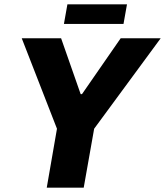

<svg xmlns="http://www.w3.org/2000/svg" viewBox="-20 -863 759 883"><path d="M195 0 242 -271 80 -687H261L351 -430H357L535 -687H719L413 -271L365 0ZM274 -753 290 -843H564L548 -753Z"/></svg>

Font: Archivo SemiCondensed ExtraBold
Style: Italic
Weight: 800
Width: 4
Italic angle: -10°
Designer: Hector Gatti
Foundry: Omnibus-Type
Version: Version 2.001